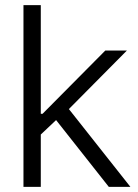

<svg xmlns="http://www.w3.org/2000/svg" viewBox="-20 -727 538 747"><path d="M71.3 -707H138.7V-284.2H145.5L389.6 -530.3H473.6L248 -302.7L487.3 0H403.3L198.2 -259.8L138.7 -203.6V0H71.3Z"/></svg>

Font: Pretendard Std Light
Style: Regular
Weight: 300
Designer: Base glyphs from Inter by Rasmus Andersson; Hangeul glyphs from Noto Sans CJK(Source Han Sans) by Jang Soo-young and Kan
Foundry: Kil Hyung-jin
Version: Version 1.309